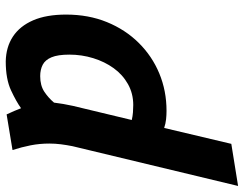

<svg xmlns="http://www.w3.org/2000/svg" viewBox="-108 -708 829 652"><g transform="rotate(90 306.0 -382.5)"><path d="M189 12Q140 11 104.5 -12.5Q69 -36 49.5 -81Q30 -126 30 -193Q30 -269 55.5 -331.5Q81 -394 126 -439.5Q171 -485 230 -509.5Q289 -534 357 -534Q371 -534 385.5 -532.5Q400 -531 415 -526L469 -754L612 -777L477 -215Q473 -195 470.5 -175.5Q468 -156 468 -136Q468 -103 474 -72.5Q480 -42 490 -11L369 9Q365 1 357.5 -16.5Q350 -34 348 -40Q326 -24 287.5 -6Q249 12 189 12ZM239 -105Q271 -105 292 -119Q313 -133 329 -152Q331 -169 333.5 -183Q336 -197 340 -216L388 -416Q375 -419 362 -420Q349 -421 337 -421Q298 -421 266 -403Q234 -385 212 -354.5Q190 -324 178 -285Q166 -246 166 -204Q166 -165 175 -143.5Q184 -122 200.5 -113.5Q217 -105 239 -105Z"/></g></svg>

Font: Ubuntu Sans Mono
Style: Bold Italic
Weight: 700
Italic angle: -13.5°
Monospace: yes
Designer: Dalton Maag Ltd
Foundry: Dalton Maag Ltd
Version: Version 1.006